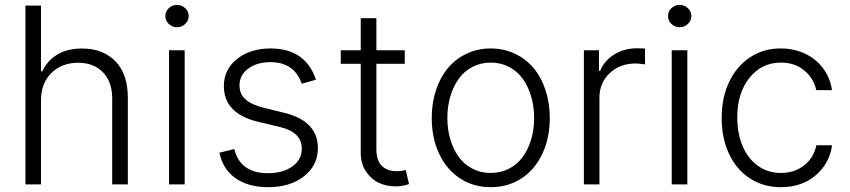

<svg xmlns="http://www.w3.org/2000/svg" viewBox="-20 -750 3457 781"><path d="M146.7 -340.9V0H83.5V-727.3H146.7V-459.9H152.3Q172.2 -503.6 213.1 -528.1Q253.9 -552.6 313.9 -552.6Q399.1 -552.6 449.6 -500.7Q500 -448.9 500 -353.3V0H436.4V-349.4Q436.4 -416.5 399 -455.6Q361.5 -494.7 297.9 -494.7Q231.2 -494.7 188.9 -452.9Q146.7 -411.2 146.7 -340.9Z M667.6 0V-545.5H731.2V0ZM733.5 -652.7Q719.5 -639.2 699.9 -639.2Q680.4 -639.2 666.5 -652.5Q652.7 -665.8 652.7 -684.7Q652.7 -703.5 666.5 -716.8Q680.4 -730.1 699.9 -730.1Q719.5 -730.1 733.5 -716.6Q747.5 -703.1 747.5 -684.7Q747.5 -666.2 733.5 -652.7Z M1265.3 -425.8 1207.4 -409.4Q1176.8 -497.2 1080.6 -497.2Q1025.2 -497.2 989.7 -470.9Q954.2 -444.6 954.2 -403.1Q954.2 -367.9 978.2 -346.1Q1002.1 -324.2 1053.6 -311.4L1136 -291.2Q1273.1 -257.5 1273.1 -147.4Q1273.1 -77.8 1216.8 -33.2Q1160.5 11.4 1070.7 11.4Q990.1 11.4 938.4 -24.9Q886.7 -61.1 872.5 -128.9L933.2 -143.8Q944.6 -95.2 979.2 -70.3Q1013.8 -45.5 1069.6 -45.5Q1131.7 -45.5 1169.7 -73.3Q1207.7 -101.2 1207.7 -144.5Q1207.7 -212.4 1119 -233.3L1029.8 -254.6Q890.6 -288 890.6 -400.2Q890.6 -467.3 944.2 -510.1Q997.9 -552.9 1080.6 -552.9Q1222.3 -552.9 1265.3 -425.8Z M1626.4 -545.5V-490.4H1511V-142.4Q1511 -117.5 1517.8 -99.8Q1524.5 -82 1536.4 -72.3Q1548.3 -62.5 1562.3 -58.1Q1576.3 -53.6 1593.4 -53.6Q1612.6 -53.6 1630.3 -58.6L1643.8 -1.4Q1618.6 8.2 1587.7 8.2Q1551.5 8.2 1520.2 -6.7Q1489 -21.7 1468.2 -53.3Q1447.4 -84.9 1447.4 -127.5V-490.4H1366.1V-545.5H1447.4V-676.1H1511V-545.5Z M1736.2 -270.2Q1736.2 -332 1753.9 -384.8Q1771.7 -437.5 1803.1 -474.4Q1834.5 -511.4 1879.3 -532.1Q1924 -552.9 1976.2 -552.9Q2028.4 -552.9 2073.2 -532.1Q2117.9 -511.4 2149.3 -474.4Q2180.8 -437.5 2198.5 -384.8Q2216.3 -332 2216.3 -270.2Q2216.3 -188.2 2185.9 -123.9Q2155.5 -59.7 2100.9 -24.1Q2046.2 11.4 1976.2 11.4Q1906.2 11.4 1851.6 -24.1Q1796.9 -59.7 1766.5 -123.9Q1736.2 -188.2 1736.2 -270.2ZM1900.9 -64.3Q1934.7 -46.5 1976.2 -46.5Q2017.8 -46.5 2051.5 -64.3Q2085.2 -82 2107.1 -112.6Q2128.9 -143.1 2140.8 -183.6Q2152.7 -224.1 2152.7 -270.2Q2152.7 -316.4 2140.8 -357.1Q2128.9 -397.7 2107.1 -428.6Q2085.2 -459.5 2051.3 -477.5Q2017.4 -495.4 1976.2 -495.4Q1935 -495.4 1901.1 -477.5Q1867.2 -459.5 1845.3 -428.6Q1823.5 -397.7 1811.6 -357.1Q1799.7 -316.4 1799.7 -270.2Q1799.7 -224.1 1811.6 -183.6Q1823.5 -143.1 1845.3 -112.6Q1867.2 -82 1900.9 -64.3Z M2355.1 0V-545.5H2416.5V-461.6H2421.2Q2437.9 -503.2 2478.5 -528.4Q2519.2 -553.6 2570.3 -553.6Q2578.1 -553.6 2603.7 -552.6V-488.3Q2575.3 -491.8 2565.7 -491.8Q2501.8 -491.8 2460 -452.4Q2418.3 -413 2418.3 -352.3V0Z M2712.4 0V-545.5H2775.9V0ZM2778.2 -652.7Q2764.2 -639.2 2744.7 -639.2Q2725.1 -639.2 2711.3 -652.5Q2697.4 -665.8 2697.4 -684.7Q2697.4 -703.5 2711.3 -716.8Q2725.1 -730.1 2744.7 -730.1Q2764.2 -730.1 2778.2 -716.6Q2792.3 -703.1 2792.3 -684.7Q2792.3 -666.2 2778.2 -652.7Z M3156.6 11.4Q3084.5 11.4 3029.5 -25Q2974.4 -61.4 2945 -125.4Q2915.5 -189.3 2915.5 -270.2Q2915.5 -351.6 2945.5 -415.8Q2975.5 -480.1 3030.4 -516.5Q3085.2 -552.9 3155.5 -552.9Q3209.5 -552.9 3254.4 -531.8Q3299.4 -510.7 3328.1 -472.1Q3356.9 -433.6 3364.3 -383.5H3300.4Q3289.8 -431.8 3251.4 -463.6Q3213.1 -495.4 3156.6 -495.4Q3078.1 -495.4 3028.6 -433.4Q2979 -371.4 2979 -272.4Q2979 -206.3 3001.1 -155Q3023.1 -103.7 3063.6 -75.1Q3104 -46.5 3156.6 -46.5Q3211.3 -46.5 3250.5 -76.9Q3289.8 -107.2 3300.8 -159.1H3364.7Q3353.7 -83.8 3297.1 -36.2Q3240.4 11.4 3156.6 11.4Z"/></svg>

Font: Inter Light BETA
Style: Regular
Weight: 300
Designer: Rasmus Andersson
Foundry: rsms
Version: Version 3.011;git-f93a4a705